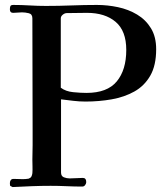

<svg xmlns="http://www.w3.org/2000/svg" viewBox="-20 -755 664 777"><path d="M491 -553Q491 -630 448 -666.5Q405 -703 332 -703Q311 -703 290.5 -702.5Q270 -702 250 -702Q242 -702 234 -695.5Q226 -689 226 -681V-400Q246 -385 276 -382Q306 -379 330 -379Q414 -379 452.5 -425.5Q491 -472 491 -553ZM612 -556Q612 -490 588 -448.5Q564 -407 523.5 -384.5Q483 -362 432 -353Q381 -344 326 -344Q301 -344 276.5 -347Q252 -350 227 -353Q227 -279 227 -205Q227 -131 227 -57Q227 -42 238.5 -37.5Q250 -33 262 -33Q276 -33 289 -34Q302 -35 315 -35Q329 -35 329 -18Q329 -12 324.5 -6Q320 0 313 0Q282 0 249.5 -1.5Q217 -3 185 -3Q147 -3 108 -1.5Q69 0 31 2Q24 -1 22 -2.5Q20 -4 20 -14Q20 -21 23.5 -26Q27 -31 35 -31Q44 -31 53.5 -30.5Q63 -30 72 -30Q78 -30 84 -30.5Q90 -31 96 -32Q104 -35 107 -40.5Q110 -46 111 -54Q112 -68 111.5 -82Q111 -96 111 -109Q112 -138 112 -167Q112 -196 112 -225Q112 -339 111.5 -453Q111 -567 111 -681Q111 -698 96.5 -701.5Q82 -705 69 -705Q60 -705 51 -704Q42 -703 33 -703Q20 -703 20 -717Q20 -725 22 -730Q24 -735 34 -735Q67 -735 100 -733Q133 -731 166 -731Q218 -731 269.5 -733Q321 -735 372 -735Q415 -735 457.5 -726Q500 -717 535 -696Q570 -675 591 -640.5Q612 -606 612 -556Z"/></svg>

Font: Kaisei HarunoUmi Medium
Style: Regular
Weight: 500
Designer: Font-Kai, 金井和夫
Foundry: KAZUO KANAI
Version: Version 5.003